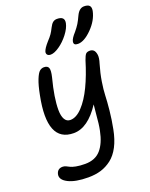

<svg xmlns="http://www.w3.org/2000/svg" viewBox="-186 -854 963 1234"><g transform="rotate(-20 295.5 -237.5)"><path d="M429.2 -544.9Q413.1 -544.9 406.7 -551.3Q400.4 -557.6 402.8 -570.8Q406.2 -590.3 437 -624Q456.5 -647.5 468.3 -666.7Q480 -686 494.1 -716.8Q514.2 -758.8 546.9 -758.8Q572.8 -758.8 583.5 -747.6Q594.2 -736.3 589.8 -711.9Q577.1 -650.9 524.7 -597.9Q472.2 -544.9 429.2 -544.9ZM241.2 -540Q226.6 -540 219.2 -547.4Q211.9 -554.7 213.9 -567.9Q219.7 -589.8 252 -626Q272.5 -647.9 283 -663.1Q293.5 -678.2 305.2 -702.1Q315.9 -723.6 327.6 -732.9Q339.4 -742.2 356 -742.2Q409.7 -742.2 400.9 -696.8Q394 -663.6 365 -626Q335.9 -588.4 300.8 -564.2Q265.6 -540 241.2 -540ZM199.2 284.2Q110.4 284.2 61.8 259.3Q13.2 234.4 21 198.2Q29.3 163.1 64.9 163.1Q75.7 163.1 87.2 168.2Q98.6 173.3 109.6 179.4Q120.6 185.5 146.7 190.7Q172.9 195.8 209 195.8Q277.8 195.8 315.9 152.3Q354 108.9 370.1 27.8Q375 4.4 377.9 -20.8Q380.9 -45.9 383.8 -81.8Q386.7 -117.7 390.1 -145Q305.2 -15.1 208 -15.1Q24.4 -15.1 85.9 -319.8Q98.1 -383.3 112.8 -419.7Q127.4 -456.1 140.6 -467.5Q153.8 -479 170.9 -479Q195.8 -479 202.4 -461.7Q209 -444.3 198.2 -399.9Q181.2 -335 172.9 -282.2Q164.6 -229.5 164.8 -188.5Q165 -147.5 178 -124.8Q190.9 -102.1 215.8 -102.1Q256.8 -102.1 298.3 -146.2Q339.8 -190.4 374.5 -262.7Q409.2 -335 438 -430.2Q448.2 -459.5 456.8 -468.8Q465.3 -478 483.9 -478Q499.5 -478 509.8 -468.8Q520 -459.5 523.7 -437Q527.3 -414.6 515.1 -377Q498 -319.3 489.5 -265.4Q481 -211.4 479.7 -172.9Q478.5 -134.3 472.4 -73.7Q466.3 -13.2 454.1 48.8Q441.4 114.7 417 161.4Q392.6 208 358.4 234.4Q324.2 260.7 285.4 272.5Q246.6 284.2 199.2 284.2Z"/></g></svg>

Font: Shantell Sans Bouncy
Style: Italic
Weight: 400
Italic angle: -11.31°
Designer: Stephen Nixon, Anya Danilova, Shantell Martin
Foundry: Arrow Type
Version: Version 1.006;[9816181b4]